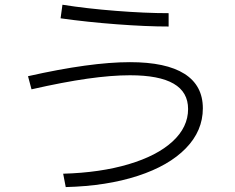

<svg xmlns="http://www.w3.org/2000/svg" viewBox="-20 -757 978 800"><path d="M763.7 -302.7Q763.7 -373.5 703.4 -408.4Q643.1 -443.4 521.5 -443.4Q444.3 -443.4 344.2 -429.2Q244.1 -415 111.3 -384.8L96.7 -439.5Q356.4 -498 521.5 -498Q671.9 -498 748.5 -449.5Q825.2 -400.9 825.2 -305.7Q825.2 -211.9 754.4 -139.2Q683.6 -66.4 554.2 -24.2Q424.8 18.1 253.9 22.5L243.2 -33.2Q397.9 -37.6 516.1 -72.8Q634.3 -107.9 699 -167.5Q763.7 -227.1 763.7 -302.7ZM232.4 -680.7 240.2 -737.3Q341.8 -721.2 463.4 -711.7Q585 -702.1 682.6 -702.1V-646.5Q589.4 -646.5 466.6 -655.8Q343.8 -665 232.4 -680.7Z"/></svg>

Font: Pretendard JP Light
Style: Regular
Weight: 300
Designer: Base glyphs from Inter by Rasmus Andersson; Hangeul glyphs from Noto Sans CJK(Source Han Sans) by Jang Soo-young and Kan
Foundry: Kil Hyung-jin
Version: Version 1.309